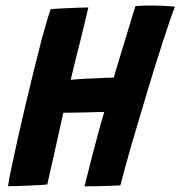

<svg xmlns="http://www.w3.org/2000/svg" viewBox="-20 -674 652 694"><path d="M9 -1Q12 -23 21.2 -67.2Q30.5 -111.5 43.5 -169.5Q56.5 -227.5 71.5 -291.5Q86.5 -355.5 102 -418Q117.5 -480.5 131 -533Q140.5 -567 148.5 -594.8Q156.5 -622.5 163 -641Q167.5 -641.5 184.5 -642.5Q201.5 -643.5 223 -644.5Q244.5 -645.5 265.2 -646.2Q286 -647 299.5 -647Q294 -622.5 285.2 -587.2Q276.5 -552 269 -521Q262 -494.5 255.2 -466.8Q248.5 -439 243.2 -417Q238 -395 235.5 -385.5Q247 -386.5 263 -387.8Q279 -389 297.2 -389.8Q315.5 -390.5 333.2 -391.2Q351 -392 366 -392.8Q381 -393.5 391 -393.5Q402 -429.5 415.5 -474.8Q429 -520 443.2 -566.2Q457.5 -612.5 469.5 -652Q477 -653 491 -653.5Q505 -654 519 -654Q546 -654 573 -652.8Q600 -651.5 612.5 -649.5Q605.5 -633.5 594.8 -602Q584 -570.5 570.5 -529Q557 -487.5 542 -439.8Q527 -392 512.2 -342.2Q497.5 -292.5 483.5 -245.5Q468.5 -196.5 455.2 -150.5Q442 -104.5 431.8 -66.8Q421.5 -29 415 -4Q404 -3.5 382.8 -2.5Q361.5 -1.5 335.5 -1Q309.5 -0.5 285.5 -0.5Q298 -52 310.2 -99Q322.5 -146 334 -188.8Q345.5 -231.5 357 -269.5Q346.5 -269 331.5 -268.8Q316.5 -268.5 299.2 -268Q282 -267.5 264.8 -267.2Q247.5 -267 233 -266.8Q218.5 -266.5 209 -266.5Q201 -231 191.5 -188.2Q182 -145.5 173.2 -106.2Q164.5 -67 158.2 -40Q152 -13 151 -7.5Q140.5 -6 121.8 -5Q103 -4 81.2 -3Q59.5 -2 40 -1.5Q20.5 -1 9 -1Z"/></svg>

Font: Grandstander Thin SemiBold
Style: Italic
Weight: 600
Italic angle: -15°
Version: Version 1.200